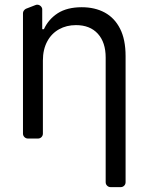

<svg xmlns="http://www.w3.org/2000/svg" viewBox="-20 -583 625 808"><path d="M424.7 183.6V-340.9Q424.7 -404.8 391.7 -441.1Q358.7 -477.3 299.7 -477.3Q259.9 -477.3 228.7 -459.9Q196.7 -442.1 179 -409.1Q160.5 -375 160.5 -328.1V-21Q160.5 -12.1 154.5 -6Q148.4 0 139.9 0H97.7Q89.1 0 82.9 -6Q76.7 -12.1 76.7 -21V-527.3Q76.7 -533 79.9 -537.8Q83.1 -542.6 88.1 -545.5L90.2 -546.5L129.6 -561.8Q132.8 -563.2 136.7 -563.2Q144.2 -563.2 150.2 -558.2Q156.2 -553.3 157.7 -545.5V-542.3V-460.2H164.8Q183.9 -501.8 223 -527.3Q262.8 -552.6 323.9 -552.6Q379.3 -552.6 420.8 -530.2Q462.4 -507.5 485.4 -462Q508.5 -416.9 508.5 -346.6V183.6Q508.5 192.5 502.5 198.5Q496.4 204.5 487.9 204.5H445.7Q437.1 204.5 430.9 198.5Q424.7 192.5 424.7 183.6Z"/></svg>

Font: DeltaSans
Style: Regular
Weight: 400
Designer: Rasmus Andersson
Foundry: rsms
Version: Version 3.012